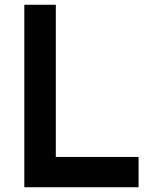

<svg xmlns="http://www.w3.org/2000/svg" viewBox="-20 -785 644 805"><path d="M82 -765H214V-127H561V0H82Z"/></svg>

Font: Application Semibold
Style: Regular
Weight: 600
Designer: Wei Huang
Foundry: Wei Huang
Version: Version 0.012